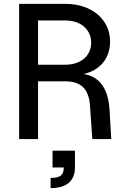

<svg xmlns="http://www.w3.org/2000/svg" viewBox="-20 -720 661 994"><path d="M79 0H177V-299H317C400 -299 441 -259 446 -170L458 0H556L547 -153C540 -262 495 -324 413 -337C497 -355 550 -418 550 -505C550 -619 455 -700 319 -700H79ZM319 -385H177V-614H319C398 -614 452 -567 452 -499C452 -431 398 -385 319 -385ZM242 201V254C324 254 368 217 368 147V60H252V147H310C310 187 292 201 242 201Z"/></svg>

Font: Uncut Sans Medium
Style: Regular
Weight: 500
Designer: Kasper Nordkvist
Foundry: UNCUT.wtf
Version: Version 1.304;Glyphs 3.2 (3246)